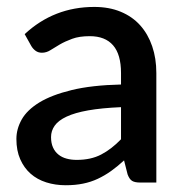

<svg xmlns="http://www.w3.org/2000/svg" viewBox="-20 -540 542 568"><path d="M207 -67Q249 -67 279.2 -82.8Q309.5 -98.5 338 -128V-223Q280.5 -220.5 241 -213.5Q201.5 -206.5 177 -195Q152.5 -183.5 141.8 -168.2Q131 -153 131 -134.5Q131 -116.5 136.8 -103.8Q142.5 -91 152.8 -82.8Q163 -74.5 176.8 -70.8Q190.5 -67 207 -67ZM394.5 0Q379 0 371 -4.8Q363 -9.5 357.5 -24L347 -65.5Q327.5 -47.5 308.5 -34Q289.5 -20.5 269.2 -11Q249 -1.5 225.8 3.2Q202.5 8 174.5 8Q143.5 8 116.8 -0.5Q90 -9 70.5 -26.2Q51 -43.5 39.8 -69Q28.5 -94.5 28.5 -129Q28.5 -158.5 44.2 -186.5Q60 -214.5 96.2 -236.8Q132.5 -259 191.8 -273.5Q251 -288 338 -290V-324Q338 -379 314.5 -406Q291 -433 245.5 -433Q214.5 -433 193.5 -425.2Q172.5 -417.5 157 -408.5Q141.5 -399.5 129.5 -391.8Q117.5 -384 104 -384Q93 -384 85.2 -389.8Q77.5 -395.5 72.5 -404L53 -439Q139.5 -519.5 259 -519.5Q303 -519.5 337.2 -505.2Q371.5 -491 394.8 -465Q418 -439 430.2 -403.2Q442.5 -367.5 442.5 -324V0Z"/></svg>

Font: Lato
Style: Regular
Weight: 600
Designer: Lukasz Dziedzic
Foundry: tyPoland Lukasz Dziedzic
Version: Version 2.006; 2014-01-15; ttfautohint (v1.4.1)